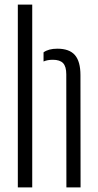

<svg xmlns="http://www.w3.org/2000/svg" viewBox="-20 -820 428 840"><path d="M58 0V-800H121V0ZM270.5 0 270 -495Q270 -529 256 -543.8Q242 -558.5 211 -558.5Q187.5 -558.5 170.5 -551V-591Q181.5 -599 196.5 -603Q211.5 -607 231 -607Q283.5 -607 307.8 -579Q332 -551 332 -491L332.5 0Z"/></svg>

Font: Big Shoulders Stencil Text Thin Light
Style: Regular
Weight: 300
Version: Version 2.001